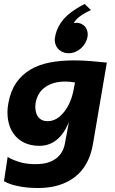

<svg xmlns="http://www.w3.org/2000/svg" viewBox="-24 -725 576 965"><path d="M168 220Q108 220 63 209.5Q26 202.5 -4 185.5L14.5 64Q43.5 81.5 87 93Q118 100 153.5 100Q196 100 221.5 90.5Q240.5 84 257.5 72Q292 45.5 301.5 0L322.5 -112Q273.5 8 173.5 8Q129.5 8 96 -8.8Q62.5 -25.5 43 -55Q13.5 -97.5 13.5 -161.5Q13.5 -184 18.5 -209Q29.5 -268 57.2 -308.5Q85 -349 127.8 -374.5Q170.5 -400 226 -410.8Q281.5 -421.5 347 -421.5Q388 -421.5 428.8 -418.2Q469.5 -415 513 -410.5L443 0Q424 109.5 352 164.8Q280 220 168 220ZM215 -116Q263 -116 300 -165Q333 -207.5 345.5 -272L353 -310.5Q326.5 -315.5 302.5 -315Q244 -315 204.5 -288Q165 -261 155 -208Q153.5 -198.5 153.5 -189.5Q153.5 -162.5 163 -145Q179 -116 215 -116ZM321 -457.5Q304 -457.5 290 -464Q276 -470.5 266.5 -481.5Q251.5 -499 251 -526.5Q260.5 -619.5 357.5 -680Q380.5 -694.5 401.5 -705L433 -674.5Q362.5 -641.5 347 -609L361.5 -610.5Q384 -610.5 403 -592Q416.5 -574.5 417 -553L416 -540Q409 -505 381.8 -481.2Q354.5 -457.5 321 -457.5Z"/></svg>

Font: Lucymar Sans
Style: Bold Italic
Weight: 700
Italic angle: -10°
Foundry: The League of Moveable Type (original font) / Main changes by Cristiano Sobral with portions from Mirco Monsees
Version: Version 2.00;August 30, 2020;FontCreator 13.0.0.2681 64-bit